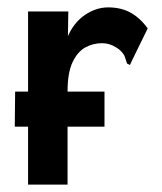

<svg xmlns="http://www.w3.org/2000/svg" viewBox="-20 -499 440 520"><path d="M20 -156 21 -251H56V-468H165L164 -401Q180 -438 210 -458.5Q240 -479 273 -479Q308 -479 334 -464.5Q360 -450 380 -422L336 -332L332 -323L324 -327Q321 -335 318.5 -344Q316 -353 304 -364Q294 -372 282 -377Q270 -382 256 -382Q232 -382 211 -370.5Q190 -359 176.5 -330.5Q163 -302 163 -251H263V-156H163V1H56V-156Z"/></svg>

Font: Inconsolata Condensed ExtraBold
Style: Regular
Weight: 800
Width: 3
Monospace: yes
Designer: Raph Levien, Cyreal, Brenton Simpson
Foundry: Raph Levien, Cyreal, Google
Version: Version 3.001; ttfautohint (v1.8.2.53-6de2)